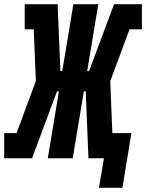

<svg xmlns="http://www.w3.org/2000/svg" viewBox="-44 -755 697 916"><path d="M540 141H428L452 0H378L365 -319H356L303 0H184L237 -319H228L109 0H-24V-120H35L127 -368L117 -615H74V-735H231L244 -416H253L306 -735H425L372 -416H381L500 -735H633V-615H574L482 -368L492 -120H583Z"/></svg>

Font: Iosevka Curly Slab HvExObl
Style: Regular
Weight: 900
Width: 7
Italic angle: -9°
Monospace: yes
Designer: Belleve Invis
Foundry: Belleve Invis
Version: Version 11.1.0; ttfautohint (v1.8.3)